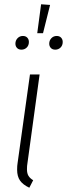

<svg xmlns="http://www.w3.org/2000/svg" viewBox="-20 -870 313 897"><path d="M108 -106Q106 -96 106 -79Q106 -60 113 -48.5Q120 -37 135 -28L117 7Q87 -7 73.5 -26.5Q60 -46 60 -77Q60 -96 62 -107L120 -522H165ZM172 -850 214 -847 181 -715H154ZM115 -674Q115 -658 105 -648Q95 -638 80 -638Q67 -638 59.5 -646Q52 -654 52 -666Q52 -681 62 -691.5Q72 -702 87 -702Q100 -702 107.5 -694Q115 -686 115 -674ZM273 -674Q273 -658 263 -648Q253 -638 238 -638Q225 -638 217.5 -646Q210 -654 210 -666Q210 -681 220 -691.5Q230 -702 245 -702Q258 -702 265.5 -694Q273 -686 273 -674Z"/></svg>

Font: Fira Sans Extra Condensed ExtraLight
Style: Italic
Weight: 275
Width: 3
Italic angle: -8°
Designer: Carrois Corporate & Edenspiekermann AG
Foundry: Carrois Corporate GbR & Edenspiekermann AG
Version: Version 4.203